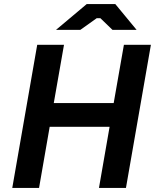

<svg xmlns="http://www.w3.org/2000/svg" viewBox="-20 -919 766 939"><path d="M586 -700 536 -415H243L293 -700H162L40 0H171L223 -299H516L464 0H596L718 -700ZM254 -773H373L453 -830H471L530 -773H648L544 -899H404Z"/></svg>

Font: Fixel Display 20240404 SemiBold
Style: Italic
Weight: 600
Italic angle: -10°
Designer: AlfaBravo + MacPaw
Foundry: Kyrylo Tkachov, Marchela Mozhyna, Serhii Makarenko, Maria Weinstein, Zakhar Kryvoshyya
Version: Version 1.211;Glyphs 3.2 (3225)